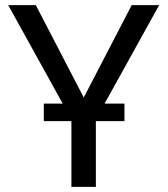

<svg xmlns="http://www.w3.org/2000/svg" viewBox="-20 -731 656 751"><path d="M12.2 -710.9H120.1L307.6 -349.6L495.1 -710.9H602.5L355 -264.2V0H259.3V-264.2ZM466.8 -325.7V-257.3H151.4V-325.7Z"/></svg>

Font: Bert Sans Medium
Style: Regular
Weight: 500
Designer: Christian Robertson, Adam Twardoch, & Cristiano Sobral
Foundry: Google
Version: Version 12.135;January 10, 2020;FontCreator 12.0.0.2547 64-b